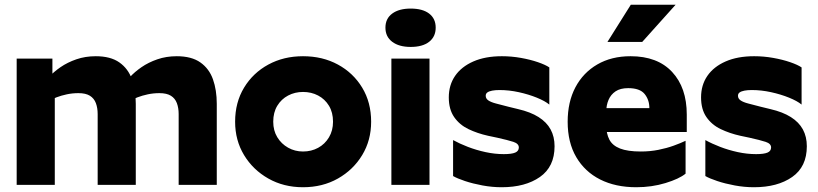

<svg xmlns="http://www.w3.org/2000/svg" viewBox="-20 -776 3432 806"><path d="M50 -530H200V-415L210 -397V0H50ZM309 -385Q284 -385 260.5 -380Q237 -375 217.5 -367.5Q198 -360 185 -352V-452Q205 -474 234 -494Q263 -514 300.5 -527Q338 -540 382 -540Q444 -540 481 -514Q518 -488 534 -443Q550 -398 550 -340V0H390V-297Q390 -323 382.5 -343Q375 -363 357.5 -374Q340 -385 309 -385ZM649 -385Q624 -385 600.5 -380Q577 -375 557.5 -367.5Q538 -360 525 -352V-452Q545 -474 574 -494Q603 -514 640.5 -527Q678 -540 722 -540Q784 -540 821 -514Q858 -488 874 -443Q890 -398 890 -340V0H730V-297Q730 -323 722.5 -343Q715 -363 697.5 -374Q680 -385 649 -385Z M1252 10Q1334 10 1398.5 -26.5Q1463 -63 1500.5 -125Q1538 -187 1538 -265Q1538 -346 1500.5 -408Q1463 -470 1398.5 -505Q1334 -540 1252 -540Q1171 -540 1106.5 -505Q1042 -470 1004.5 -408Q967 -346 967 -265Q967 -187 1004.5 -125Q1042 -63 1106.5 -26.5Q1171 10 1252 10ZM1252 -140Q1218 -140 1189.5 -156Q1161 -172 1144 -200Q1127 -228 1127 -265Q1127 -304 1144 -332Q1161 -360 1189.5 -375Q1218 -390 1252 -390Q1287 -390 1315.5 -375Q1344 -360 1361 -332Q1378 -304 1378 -265Q1378 -228 1361 -199.5Q1344 -171 1315.5 -155.5Q1287 -140 1252 -140Z M1623 -530H1783V0H1623ZM1704 -579Q1655 -579 1626.5 -600.5Q1598 -622 1598 -660Q1598 -698 1626.5 -719Q1655 -740 1704 -740Q1754 -740 1781.5 -719Q1809 -698 1809 -660Q1809 -622 1781.5 -600.5Q1754 -579 1704 -579Z M2155 -318Q2207 -306 2241 -284.5Q2275 -263 2291.5 -232.5Q2308 -202 2308 -162Q2308 -76 2246.5 -33Q2185 10 2086 10Q2046 10 2005.5 2.5Q1965 -5 1932 -16Q1899 -27 1882 -37V-188Q1909 -173 1944 -159.5Q1979 -146 2018 -137.5Q2057 -129 2095 -129Q2128 -129 2143 -135.5Q2158 -142 2158 -157Q2158 -173 2135 -180.5Q2112 -188 2067 -198L2029 -206Q1984 -216 1946.5 -234Q1909 -252 1886.5 -284.5Q1864 -317 1864 -367Q1864 -419 1890.5 -457.5Q1917 -496 1967 -518Q2017 -540 2087 -540Q2127 -540 2166.5 -533Q2206 -526 2238 -515Q2270 -504 2286 -493V-337Q2268 -352 2233.5 -366Q2199 -380 2158 -389Q2117 -398 2077 -398Q2059 -398 2046 -395.5Q2033 -393 2026 -388Q2019 -383 2019 -374Q2019 -362 2030 -354.5Q2041 -347 2062 -341.5Q2083 -336 2114 -328Z M2525 -307V-251Q2525 -215 2538 -190Q2551 -165 2583 -152.5Q2615 -140 2670 -140Q2709 -140 2744 -147Q2779 -154 2808 -164.5Q2837 -175 2858 -185V-47Q2831 -25 2773.5 -7.5Q2716 10 2651 10Q2564 10 2499.5 -22.5Q2435 -55 2399 -116.5Q2363 -178 2363 -265Q2363 -348 2395.5 -409.5Q2428 -471 2487.5 -505.5Q2547 -540 2627 -540Q2740 -540 2801.5 -474Q2863 -408 2863 -295V-222H2519V-322H2706Q2706 -357 2686 -381.5Q2666 -406 2617 -406Q2584 -406 2564 -392.5Q2544 -379 2534.5 -356.5Q2525 -334 2525 -307ZM2628 -756H2816L2676 -600Q2676 -600 2661.5 -600Q2647 -600 2625 -600Q2603 -600 2581 -600Q2559 -600 2544.5 -600Q2530 -600 2530 -600Z M3214 -318Q3266 -306 3300 -284.5Q3334 -263 3350.5 -232.5Q3367 -202 3367 -162Q3367 -76 3305.5 -33Q3244 10 3145 10Q3105 10 3064.5 2.5Q3024 -5 2991 -16Q2958 -27 2941 -37V-188Q2968 -173 3003 -159.5Q3038 -146 3077 -137.5Q3116 -129 3154 -129Q3187 -129 3202 -135.5Q3217 -142 3217 -157Q3217 -173 3194 -180.5Q3171 -188 3126 -198L3088 -206Q3043 -216 3005.5 -234Q2968 -252 2945.5 -284.5Q2923 -317 2923 -367Q2923 -419 2949.5 -457.5Q2976 -496 3026 -518Q3076 -540 3146 -540Q3186 -540 3225.5 -533Q3265 -526 3297 -515Q3329 -504 3345 -493V-337Q3327 -352 3292.5 -366Q3258 -380 3217 -389Q3176 -398 3136 -398Q3118 -398 3105 -395.5Q3092 -393 3085 -388Q3078 -383 3078 -374Q3078 -362 3089 -354.5Q3100 -347 3121 -341.5Q3142 -336 3173 -328Z"/></svg>

Font: Roundo Variable
Style: Regular
Weight: 200
Designer: Shiva Nallaperumal
Foundry: Indian Type Foundry
Version: Version 2.000